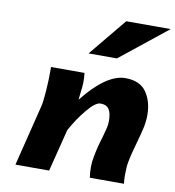

<svg xmlns="http://www.w3.org/2000/svg" viewBox="-86 -855 851 932"><g transform="rotate(10 340.0 -389.5)"><path d="M415 -52.2Q415 -79.1 419.9 -100.6Q428.2 -150.4 446.3 -207Q455.1 -237.8 458.7 -253.7Q462.4 -269.5 462.4 -287.1Q462.4 -325.7 450 -344.7Q437.5 -363.8 407.7 -363.8Q382.8 -363.8 342.8 -315.4Q302.7 -267.1 271 -209L218.3 0H52.2L127 -301.8Q132.8 -325.2 136.5 -378.4Q140.1 -431.6 140.1 -470.2V-496.6H305.2Q307.6 -479 307.6 -447.8Q307.6 -440.4 306.2 -427Q304.7 -413.6 303.2 -400.4Q302.2 -390.1 301 -380.9Q299.8 -371.6 299.3 -363.3Q352.1 -431.2 405 -468.8Q458 -506.3 505.4 -506.3Q577.1 -506.3 609.1 -460.7Q641.1 -415 641.1 -347.7Q641.1 -317.9 634.3 -285.9Q627.4 -253.9 613.3 -204.6Q606.4 -180.7 599.9 -155Q593.3 -129.4 589.4 -107.9Q584.5 -84.5 584.5 -40Q584.5 -22.9 586.9 0H418.9Q415 -21 415 -52.2ZM680.2 -778.8 447.8 -593.3H308.1L460.9 -778.8Z"/></g></svg>

Font: Lesson One Extra
Style: Italic
Weight: 800
Italic angle: -14°
Designer: But Ko, Victor Gaultney, Annie Olsen, Julie Remington, Don Collingsworth, Eric Hays, Becca Hirsbrunner
Version: Version 1.100